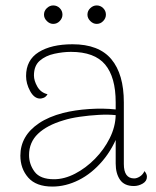

<svg xmlns="http://www.w3.org/2000/svg" viewBox="-20 -675 574 707"><path d="M473 10Q438 10 422 -13Q406 -36 406 -73V-206L420 -194Q397 -129 357.5 -82.5Q318 -36 270 -12Q222 12 173 12Q113 12 84 -21Q55 -54 55 -102Q55 -138 72 -168Q89 -198 124 -221.5Q159 -245 212 -259Q256 -270 308 -273.5Q360 -277 406 -272V-298Q406 -391 367 -437.5Q328 -484 241 -484Q212 -484 180 -477Q148 -470 126.5 -451.5Q105 -433 105 -397Q105 -378 117.5 -356Q130 -334 155 -328Q149 -318 141 -315Q133 -312 128 -312Q106 -312 91 -339.5Q76 -367 76 -395Q76 -454 122.5 -483Q169 -512 247 -512Q344 -512 390 -457Q436 -402 436 -298V-71Q436 -18 474 -18Q484 -18 495 -25Q506 -32 512 -45Q517 -39 519 -34Q521 -29 521 -24Q521 -8 505.5 1Q490 10 473 10ZM179 -15Q217 -15 256.5 -35.5Q296 -56 329.5 -90Q363 -124 384 -166Q405 -208 406 -251Q379 -254 343.5 -252Q308 -250 273.5 -245Q239 -240 214 -232Q153 -214 120 -182.5Q87 -151 87 -104Q87 -70 107.5 -42.5Q128 -15 179 -15ZM176 -587Q163 -587 152.5 -597.5Q142 -608 142 -621Q142 -635 152.5 -645Q163 -655 176 -655Q190 -655 200 -645Q210 -635 210 -621Q210 -608 200 -597.5Q190 -587 176 -587ZM336 -587Q323 -587 312.5 -597.5Q302 -608 302 -621Q302 -635 312.5 -645Q323 -655 336 -655Q350 -655 360 -645Q370 -635 370 -621Q370 -608 360 -597.5Q350 -587 336 -587Z"/></svg>

Font: Arima Thin Thin
Style: Regular
Weight: 250
Version: Version 1.100